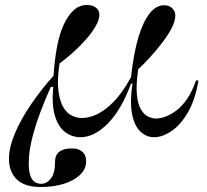

<svg xmlns="http://www.w3.org/2000/svg" viewBox="-20 -536 832 771"><path d="M144 215Q79 215 47.5 184.5Q16 154 16 102Q16 57 39 1.5Q62 -54 103 -114.5Q144 -175 195 -232Q199 -293 208.5 -345Q218 -397 235 -435Q252 -473 275.5 -494.5Q299 -516 330 -516Q351 -516 365 -505.5Q379 -495 379 -477Q379 -457 364.5 -431.5Q350 -406 326 -378.5Q302 -351 274 -326Q246 -301 219 -281Q209 -215 214.5 -172Q220 -129 234.5 -105Q249 -81 269 -71.5Q289 -62 309 -62Q336 -62 368 -76.5Q400 -91 435.5 -126.5Q471 -162 506 -226Q517 -325 536.5 -388.5Q556 -452 582 -483.5Q608 -515 639 -515Q660 -515 672 -502.5Q684 -490 684 -474Q684 -451 669 -422.5Q654 -394 631 -364Q608 -334 582.5 -306Q557 -278 535 -258Q526 -197 529.5 -158Q533 -119 545.5 -97.5Q558 -76 574.5 -68Q591 -60 608 -60Q623 -60 644 -67.5Q665 -75 688 -92Q711 -109 731.5 -139Q752 -169 767 -213H777Q764 -135 734.5 -84.5Q705 -34 668.5 -9.5Q632 15 599 15Q567 15 543 -8.5Q519 -32 510 -80Q501 -128 512 -200H506Q467 -94 412.5 -39.5Q358 15 303 15Q268 15 240.5 -6.5Q213 -28 200 -73Q187 -118 194 -187H184Q161 -136 141.5 -84Q122 -32 110 15.5Q98 63 96 101Q93 154 105.5 178Q118 202 146 202Q168 202 184.5 180.5Q201 159 201 114Q201 87 218 73.5Q235 60 268 60Q296 60 311 73.5Q326 87 326 112Q326 143 301 166.5Q276 190 235 202.5Q194 215 144 215Z"/></svg>

Font: Kalnia
Style: Regular
Weight: 400
Designer: Frida Medrano
Foundry: Frida Medrano
Version: Version 1.105